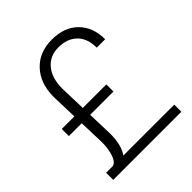

<svg xmlns="http://www.w3.org/2000/svg" viewBox="-200 -846 970 970"><g transform="rotate(-45 285.5 -360.5)"><path d="M197.3 -314.9 201.7 -179.7Q202.6 -94.7 170.4 -50.8H534.2V0H47.4V-50.8H95.2Q120.1 -57.1 132.8 -103Q142.6 -139.2 141.6 -179.2L137.2 -314.9H45.4V-365.7H135.3L130.9 -507.3Q130.9 -605 184.8 -662.8Q238.8 -720.7 329.1 -720.7Q418 -720.7 469.5 -669.2Q521 -617.7 521 -531.2H460.9Q460.9 -597.2 424.3 -633.3Q387.7 -669.4 324.7 -669.4Q263.7 -669.4 227.5 -626.2Q191.4 -583 191.4 -507.3L195.8 -365.7H363.8V-314.9Z"/></g></svg>

Font: Vazir Thin
Style: Thin
Weight: 100
Designer: Saber Rastikerdar
Foundry: Saber Rastikerdar
Version: Version 30.0.0